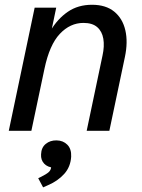

<svg xmlns="http://www.w3.org/2000/svg" viewBox="-20 -560 606 822"><path d="M17.6 0 128.4 -527.3H220.7L195.8 -407.7L196.8 -429.2Q226.6 -479.5 270.3 -509.5Q314 -539.6 374 -539.6Q433.1 -539.6 469 -510.3Q504.9 -481 516.6 -430.4Q528.3 -379.9 514.6 -315.4L448.2 0H351.1L418.9 -322.3Q427.7 -362.3 422.4 -394Q417 -425.8 396.2 -443.8Q375.5 -461.9 337.4 -461.9Q280.3 -461.9 236.1 -415Q191.9 -368.2 170.4 -265.6L114.3 0ZM164.6 242.2 143.6 203.1 154.3 197.8Q178.2 186 188.2 177.2Q198.2 168.5 199.2 154.3L200.7 144L210.9 158.2Q183.6 156.2 168.9 140.4Q154.3 124.5 155.8 101.1Q156.7 71.8 175.8 56.2Q194.8 40.5 222.2 41Q250.5 41.5 268.3 59.6Q286.1 77.6 284.7 110.4Q282.2 154.3 254.9 184.6Q227.5 214.8 186.5 232.4Z"/></svg>

Font: Schibsted Grotesk Medium
Style: Italic
Weight: 500
Italic angle: -12°
Designer: Bakken & Baeck AS, Henrik Kongsvoll
Foundry: Schibsted ASA
Version: Version 1.100;gftools[0.9.25]